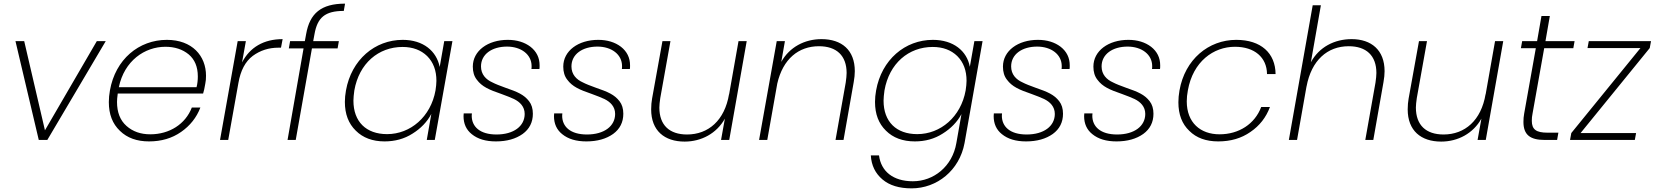

<svg xmlns="http://www.w3.org/2000/svg" viewBox="-20 -769 9092 1055"><path d="M193 0H240L561 -543H512L227 -53L113 -543H65Z M639 -50C679 -11 732 8 799 8C866 8 925 -9 975 -44C1024 -78 1060 -123 1081 -178H1034C999 -87 911 -31 806 -31C753 -31 710 -46 675 -77C640 -108 623 -152 623 -209C623 -218 624 -234 627 -255H1096C1100 -267 1104 -285 1108 -309C1111 -322 1112 -337 1112 -353C1112 -462 1036 -550 897 -550C743 -550 614 -443 584 -272C580 -250 578 -229 578 -208C578 -141 598 -89 639 -50ZM633 -290C663 -435 775 -512 889 -512C940 -512 983 -498 1017 -470C1050 -442 1067 -402 1067 -349C1067 -329 1065 -309 1060 -290Z M1234 0 1290 -313C1302 -382 1328 -431 1369 -462C1410 -492 1457 -507 1510 -507H1524L1533 -554C1429 -554 1353 -509 1310 -426L1331 -543H1286L1189 0Z M1605 0 1694 -503H1835L1842 -543H1701L1708 -581C1724 -672 1765 -709 1869 -709L1876 -749C1745 -749 1682 -696 1662 -581L1655 -543H1574L1567 -503H1648L1560 0Z M1875 -209C1875 -142 1895 -90 1935 -51C1974 -12 2027 8 2093 8C2150 8 2202 -6 2247 -35C2292 -63 2327 -99 2350 -143L2325 0H2369L2466 -543H2421L2396 -401C2379 -488 2306 -550 2193 -550C2040 -550 1911 -441 1881 -272C1877 -250 1875 -229 1875 -209ZM1922 -216C1922 -231 1924 -250 1927 -272C1953 -421 2060 -511 2192 -511C2248 -511 2293 -494 2327 -461C2361 -427 2378 -382 2378 -325C2378 -310 2376 -292 2373 -272C2347 -127 2235 -32 2107 -32C1992 -32 1922 -100 1922 -216Z M2572 -32C2605 -5 2649 8 2705 8C2765 8 2814 -6 2852 -33C2889 -60 2908 -97 2908 -144C2908 -172 2901 -195 2887 -213C2859 -249 2824 -264 2757 -287C2727 -298 2703 -307 2686 -316C2650 -332 2623 -360 2623 -404C2623 -471 2683 -513 2766 -513C2843 -513 2901 -470 2901 -406C2901 -399 2901 -393 2900 -390H2944C2945 -395 2945 -401 2945 -410C2945 -452 2928 -486 2895 -512C2862 -537 2820 -550 2770 -550C2661 -550 2578 -490 2578 -403C2578 -374 2585 -350 2600 -331C2628 -293 2667 -276 2734 -253C2764 -242 2787 -233 2804 -225C2837 -209 2863 -183 2863 -143C2863 -76 2803 -30 2708 -30C2616 -30 2572 -74 2572 -133C2572 -137 2573 -142 2573 -146H2528C2528 -141 2527 -136 2527 -131C2527 -89 2542 -56 2572 -32Z M3069 -32C3102 -5 3146 8 3202 8C3262 8 3311 -6 3349 -33C3386 -60 3405 -97 3405 -144C3405 -172 3398 -195 3384 -213C3356 -249 3321 -264 3254 -287C3224 -298 3200 -307 3183 -316C3147 -332 3120 -360 3120 -404C3120 -471 3180 -513 3263 -513C3340 -513 3398 -470 3398 -406C3398 -399 3398 -393 3397 -390H3441C3442 -395 3442 -401 3442 -410C3442 -452 3425 -486 3392 -512C3359 -537 3317 -550 3267 -550C3158 -550 3075 -490 3075 -403C3075 -374 3082 -350 3097 -331C3125 -293 3164 -276 3231 -253C3261 -242 3284 -233 3301 -225C3334 -209 3360 -183 3360 -143C3360 -76 3300 -30 3205 -30C3113 -30 3069 -74 3069 -133C3069 -137 3070 -142 3070 -146H3025C3025 -141 3024 -136 3024 -131C3024 -89 3039 -56 3069 -32Z M3558 -168C3558 -51 3631 9 3742 9C3834 9 3918 -36 3963 -117L3942 0H3987L4083 -543H4038L3986 -249V-252C3962 -107 3872 -30 3755 -30C3659 -30 3603 -81 3603 -178C3603 -191 3605 -209 3608 -230L3664 -543H3620L3563 -227C3560 -210 3558 -190 3558 -168Z M4196 0 4251 -310C4282 -445 4368 -515 4480 -515C4576 -515 4632 -464 4632 -368C4632 -354 4630 -336 4627 -315L4571 0H4615L4671 -318C4675 -340 4677 -360 4677 -378C4677 -494 4605 -554 4494 -554C4401 -554 4318 -510 4273 -429L4293 -543H4248L4151 0Z M4829 217C4868 250 4921 266 4989 266C5128 266 5252 168 5280 17L5379 -543H5334L5309 -402C5293 -489 5219 -550 5106 -550C4953 -550 4824 -441 4794 -272C4790 -250 4788 -229 4788 -209C4788 -142 4808 -90 4848 -51C4887 -12 4940 8 5007 8C5064 8 5115 -6 5160 -35C5205 -63 5240 -99 5263 -142L5235 17C5213 146 5110 227 4996 227C4887 227 4821 172 4810 85H4765C4768 140 4790 184 4829 217ZM4840 -272C4866 -421 4973 -511 5105 -511C5161 -511 5206 -494 5240 -461C5274 -427 5291 -382 5291 -325C5291 -310 5289 -292 5286 -272C5260 -127 5148 -32 5020 -32C4905 -32 4835 -100 4835 -216C4835 -231 4837 -250 4840 -272Z M5485 -32C5518 -5 5562 8 5618 8C5678 8 5727 -6 5765 -33C5802 -60 5821 -97 5821 -144C5821 -172 5814 -195 5800 -213C5772 -249 5737 -264 5670 -287C5640 -298 5616 -307 5599 -316C5563 -332 5536 -360 5536 -404C5536 -471 5596 -513 5679 -513C5756 -513 5814 -470 5814 -406C5814 -399 5814 -393 5813 -390H5857C5858 -395 5858 -401 5858 -410C5858 -452 5841 -486 5808 -512C5775 -537 5733 -550 5683 -550C5574 -550 5491 -490 5491 -403C5491 -374 5498 -350 5513 -331C5541 -293 5580 -276 5647 -253C5677 -242 5700 -233 5717 -225C5750 -209 5776 -183 5776 -143C5776 -76 5716 -30 5621 -30C5529 -30 5485 -74 5485 -133C5485 -137 5486 -142 5486 -146H5441C5441 -141 5440 -136 5440 -131C5440 -89 5455 -56 5485 -32Z M5982 -32C6015 -5 6059 8 6115 8C6175 8 6224 -6 6262 -33C6299 -60 6318 -97 6318 -144C6318 -172 6311 -195 6297 -213C6269 -249 6234 -264 6167 -287C6137 -298 6113 -307 6096 -316C6060 -332 6033 -360 6033 -404C6033 -471 6093 -513 6176 -513C6253 -513 6311 -470 6311 -406C6311 -399 6311 -393 6310 -390H6354C6355 -395 6355 -401 6355 -410C6355 -452 6338 -486 6305 -512C6272 -537 6230 -550 6180 -550C6071 -550 5988 -490 5988 -403C5988 -374 5995 -350 6010 -331C6038 -293 6077 -276 6144 -253C6174 -242 6197 -233 6214 -225C6247 -209 6273 -183 6273 -143C6273 -76 6213 -30 6118 -30C6026 -30 5982 -74 5982 -133C5982 -137 5983 -142 5983 -146H5938C5938 -141 5937 -136 5937 -131C5937 -89 5952 -56 5982 -32Z M6455 -207C6455 -140 6475 -88 6515 -50C6554 -11 6607 8 6674 8C6742 8 6801 -9 6851 -44C6901 -78 6937 -124 6958 -181H6910C6875 -88 6788 -31 6681 -31C6576 -31 6501 -95 6501 -212C6501 -231 6503 -251 6507 -272C6535 -431 6648 -512 6766 -512C6873 -512 6941 -454 6942 -362H6989C6988 -477 6909 -550 6773 -550C6621 -550 6491 -443 6461 -272C6457 -249 6455 -228 6455 -207Z M7107 0 7159 -294V-293C7186 -438 7274 -515 7391 -515C7487 -515 7543 -464 7543 -368C7543 -354 7541 -336 7538 -315L7482 0H7526L7582 -318C7586 -340 7588 -360 7588 -378C7588 -494 7515 -554 7407 -554C7312 -554 7228 -510 7183 -427L7238 -740H7193L7062 0Z M7715 -168C7715 -51 7788 9 7899 9C7991 9 8075 -36 8120 -117L8099 0H8144L8240 -543H8195L8143 -249V-252C8119 -107 8029 -30 7912 -30C7816 -30 7760 -81 7760 -178C7760 -191 7762 -209 7765 -230L7821 -543H7777L7720 -227C7717 -210 7715 -190 7715 -168Z M8419 -504 8355 -145C8352 -130 8351 -114 8351 -99C8351 -28 8388 0 8468 0H8536L8543 -40H8483C8422 -40 8397 -57 8397 -105C8397 -118 8398 -132 8401 -145L8465 -504H8625L8632 -543H8472L8496 -681H8450L8426 -543H8344L8337 -504Z M9045 -505 9052 -543H8710L8703 -505H8994L8614 -38L8607 0H8963L8970 -38H8665Z"/></svg>

Font: Momo Neue ExtLt
Style: Italic
Weight: 200
Italic angle: -10°
Designer: Ninad Kale (Devanagari), Jonny Pinhorn (Latin)
Foundry: Indian Type Foundry
Version: 4.004